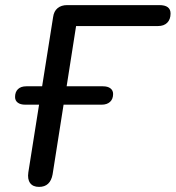

<svg xmlns="http://www.w3.org/2000/svg" viewBox="-20 -725 688 752"><path d="M91 -50 133 -315H79Q60 -315 49.5 -323Q39 -331 39 -345Q39 -365 50.5 -376Q62 -387 83 -387H145L188 -658Q191 -681 205.5 -693Q220 -705 243 -705H604Q648 -705 648 -672Q648 -649 635 -636Q622 -623 599 -623H278L241 -387H383Q402 -387 412.5 -379Q423 -371 423 -357Q423 -337 411 -326Q399 -315 378 -315H229L186 -42Q177 7 133 7Q109 7 98 -8Q87 -23 91 -50Z"/></svg>

Font: SN Pro
Style: Italic
Weight: 400
Italic angle: -9°
Designer: Tobias Whetton
Foundry: Supernotes
Version: Version 1.003